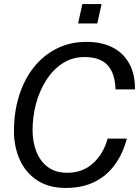

<svg xmlns="http://www.w3.org/2000/svg" viewBox="-20 -917 690 949"><path d="M306 12Q221 12 164 -25.5Q107 -63 78 -127Q49 -191 49 -269Q49 -361 73.5 -441Q98 -521 144.5 -581Q191 -641 257.5 -675.5Q324 -710 407 -710Q483 -710 536.5 -682.5Q590 -655 619 -602.5Q648 -550 647 -475H551Q549 -554 512 -594.5Q475 -635 398 -635Q337 -635 289.5 -604Q242 -573 208.5 -520.5Q175 -468 158 -404Q141 -340 141 -274Q141 -215 160 -167Q179 -119 217 -91Q255 -63 312 -63Q388 -63 439.5 -109.5Q491 -156 512 -232H607Q588 -159 548 -103.5Q508 -48 447.5 -18Q387 12 306 12ZM366 -801 387 -897H482L461 -801Z"/></svg>

Font: Azeret Mono Thin Light
Style: Italic
Weight: 300
Italic angle: -12°
Version: Version 1.002